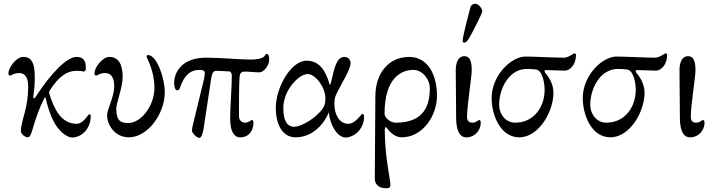

<svg xmlns="http://www.w3.org/2000/svg" viewBox="-20 -717 3793 1022"><path d="M242 -220C240 -226 241 -229 246 -237C288 -303 331 -340 388 -340C426 -340 415 -336 425 -336C433 -336 437 -344 437 -352C437 -375 437 -414 387 -414C336 -414 252 -328 172 -205C165 -194 165 -194 162 -194C159 -194 156 -197 157 -201C162 -238 165 -255 165 -307C165 -376 152 -414 103 -414C68 -414 25 -359 25 -327C25 -317 28 -315 35 -315C42 -315 51 -328 82 -328C128 -328 130 -277 130 -256C130 -204 122 -156 112 -119C101 -80 91 -41 91 -20C91 -1 117 14 127 14C141 14 147 -8 153 -28C171 -90 191 -146 215 -192C219 -199 222 -201 223 -196C230 -160 247 -106 266 -70C290 -24 332 15 365 15C408 15 463 -25 463 -100C463 -104 461 -109 455 -109C450 -109 424 -58 388 -58C303 -58 266 -142 242 -220Z M588 -256C588 -204 550 -132 550 -106C550 -45 597 14 666 14C765 14 857 -109 857 -227C857 -300 815 -424 768 -424C764 -424 760 -421 760 -416C760 -409 802 -343 802 -249C802 -155 732 -62 662 -62C616 -62 599 -81 599 -140C599 -166 633 -255 633 -307C633 -376 610 -414 561 -414C526 -414 483 -359 483 -327C483 -317 486 -315 493 -315C500 -315 509 -328 540 -328C586 -328 588 -277 588 -256Z M1398 -430C1388 -430 1400 -400 1315 -400C1249 -400 1158 -410 1077 -410C947 -410 907 -331 907 -276C907 -250 915 -236 923 -236C931 -236 935 -242 937 -247C960 -318 995 -345 1041 -345C1061 -345 1070 -341 1070 -329C1070 -319 1069 -307 1063 -284L1011 -70C1005 -47 1002 -32 1002 -20C1002 -10 1027 17 1041 17C1051 17 1059 -3 1064 -34L1104 -299C1109 -329 1116 -341 1133 -340L1200 -337C1210 -337 1214 -324 1214 -312C1214 -262 1205 -136 1205 -86C1205 -19 1225 14 1259 14C1309 14 1329 -28 1329 -62C1329 -73 1328 -78 1319 -78C1316 -78 1305 -64 1284 -64C1270 -64 1252 -74 1252 -99C1252 -159 1252 -261 1255 -305C1257 -333 1267 -336 1289 -336C1303 -336 1334 -332 1361 -332C1385 -332 1413 -370 1413 -399C1413 -422 1408 -430 1398 -430Z M1712 -193C1712 -156 1703 -140 1669 -107C1635 -74 1576 -42 1546 -42C1513 -42 1488 -68 1488 -141C1488 -238 1571 -323 1618 -323C1658 -323 1712 -254 1712 -193ZM1730 -119C1736 -55 1774 15 1820 15C1859 15 1918 -25 1918 -96C1918 -105 1916 -111 1907 -111C1905 -111 1871 -58 1834 -58C1784 -58 1760 -112 1760 -162C1760 -183 1762 -198 1769 -213C1793 -266 1846 -345 1846 -381C1846 -394 1837 -414 1813 -414C1768 -414 1758 -343 1742 -279C1741 -275 1738 -265 1737 -265C1735 -265 1733 -273 1731 -279C1713 -337 1682 -394 1612 -394C1529 -394 1448 -252 1448 -142C1448 -51 1486 14 1553 14C1647 14 1708 -62 1730 -119Z M2268 -246C2268 -132 2217 -64 2086 -64C2058 -64 2027 -90 2027 -112C2027 -302 2116 -345 2180 -345C2229 -345 2268 -295 2268 -246ZM2028 -22C2028 -39 2032 -45 2038 -37C2057 -12 2083 14 2118 14C2228 14 2306 -98 2306 -208C2306 -312 2262 -414 2158 -414C2047 -414 1978 -325 1978 -204C1978 -129 1975 209 1975 234C1975 269 2003 285 2033 285C2052 285 2058 283 2058 263C2058 245 2040 164 2033 78C2030 43 2028 7 2028 -22Z M2476 -512C2497 -548 2547 -646 2547 -656C2547 -672 2528 -697 2509 -697C2501 -697 2487 -691 2484 -679C2474 -643 2443 -521 2443 -503C2443 -494 2443 -490 2452 -490C2460 -490 2470 -502 2476 -512ZM2491 -343C2491 -391 2481 -418 2452 -418C2414 -418 2404 -374 2406 -332L2408 -86C2409 -19 2428 14 2462 14C2512 14 2539 -28 2539 -62C2539 -73 2538 -78 2529 -78C2526 -78 2515 -64 2494 -64C2480 -64 2466 -70 2466 -95C2466 -155 2491 -307 2491 -343Z M2744 14C2848 14 2926 -123 2926 -223C2926 -276 2895 -314 2882 -330C2875 -338 2879 -344 2886 -344C2893 -344 2972 -341 2986 -341C3015 -341 3046 -374 3046 -424C3046 -429 3044 -433 3038 -433C3033 -433 3006 -410 2982 -410C2930 -410 2819 -416 2777 -416C2701 -416 2597 -316 2597 -195C2597 -102 2645 14 2744 14ZM2637 -160C2637 -245 2689 -350 2784 -350C2797 -350 2822 -349 2834 -347C2869 -340 2879 -272 2879 -239C2879 -149 2823 -64 2722 -64C2674 -64 2637 -106 2637 -160Z M3229 14C3333 14 3411 -123 3411 -223C3411 -276 3380 -314 3367 -330C3360 -338 3364 -344 3371 -344C3378 -344 3457 -341 3471 -341C3500 -341 3531 -374 3531 -424C3531 -429 3529 -433 3523 -433C3518 -433 3491 -410 3467 -410C3415 -410 3304 -416 3262 -416C3186 -416 3082 -316 3082 -195C3082 -102 3130 14 3229 14ZM3122 -160C3122 -245 3174 -350 3269 -350C3282 -350 3307 -349 3319 -347C3354 -340 3364 -272 3364 -239C3364 -149 3308 -64 3207 -64C3159 -64 3122 -106 3122 -160Z M3682 -343C3682 -391 3672 -418 3643 -418C3605 -418 3595 -374 3597 -332L3599 -86C3600 -19 3619 14 3653 14C3703 14 3730 -28 3730 -62C3730 -73 3729 -78 3720 -78C3717 -78 3706 -64 3685 -64C3671 -64 3657 -70 3657 -95C3657 -155 3682 -307 3682 -343Z"/></svg>

Font: EB Garamond SC 08
Style: Regular
Weight: 400
Version: Version 0.016